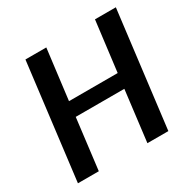

<svg xmlns="http://www.w3.org/2000/svg" viewBox="-160 -881 1038 1040"><g transform="rotate(-30 359.0 -361.5)"><path d="M604 0 693 -723H562.5L523.5 -409.5H219L258 -723H127.5L38.5 0H169L208 -317.5H512L473 0Z"/></g></svg>

Font: Lato
Style: Bold Italic
Weight: 700
Italic angle: -7°
Designer: Lukasz Dziedzic
Foundry: tyPoland Lukasz Dziedzic
Version: Version 2.007; 2014-02-27